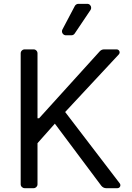

<svg xmlns="http://www.w3.org/2000/svg" viewBox="-20 -986 692 1006"><path d="M88.4 -20.6V-706.3Q88.4 -715.2 94.6 -721.2Q100.9 -727.3 109.4 -727.3H155.9Q164.4 -727.3 170.5 -721.2Q176.5 -715.2 176.5 -706.3V-366.5H185L502.5 -717Q512.1 -727.3 525.6 -727.3H591.3Q598 -727.3 602.5 -722.5Q606.9 -717.7 606.9 -711.6Q606.9 -706 602.6 -701L321.4 -399.1L607.6 -24.9Q610.8 -20.6 610.8 -15.3Q610.8 -9.2 606.4 -4.6Q601.9 0 595.2 0H535.9Q528.8 0 522.2 -3.4Q515.6 -6.7 511 -12.4L267.4 -338.1L176.5 -235.8V-20.6Q176.5 -12.1 170.5 -6Q164.4 0 155.9 0H109.4Q100.9 0 94.6 -6Q88.4 -12.1 88.4 -20.6ZM304.7 -822.1Q304.7 -813.6 310.7 -807.4Q316.8 -801.1 325.6 -801.1H354Q359.4 -801.1 364 -803.6Q368.6 -806.1 371.4 -810.4L454.2 -933.6Q457.7 -938.6 457.7 -945Q457.7 -953.5 451.9 -959.7Q446 -965.9 437.1 -965.9H390.6Q384.9 -965.9 380 -962.9Q375 -959.9 372.2 -954.9L307.2 -831.7Q304.7 -827.1 304.7 -822.1Z"/></svg>

Font: DeltaSans
Style: Regular
Weight: 400
Designer: Rasmus Andersson
Foundry: rsms
Version: Version 3.012